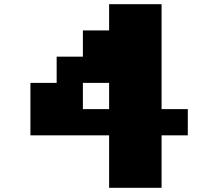

<svg xmlns="http://www.w3.org/2000/svg" viewBox="-20 -895 1040 915"><path d="M500 -875H750V-375H875V-250H750V0H500V-250H125V-500H250V-625H375V-750H500ZM375 -500V-375H500V-500Z"/></svg>

Font: Dogica Pixel
Style: Bold
Weight: 700
Designer: Roberto Mocci
Version: Version 001.000